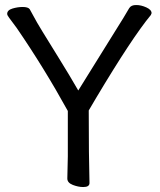

<svg xmlns="http://www.w3.org/2000/svg" viewBox="-20 -735 641 770"><path d="M314 15.1Q293.9 15.1 272 6.6Q250 -2 250 -19L252 -107.9V-290Q156.7 -462.9 46.9 -623Q25.9 -651.9 17.3 -662.8Q8.8 -673.8 8.8 -679.2Q8.8 -694.3 29.8 -700.7Q50.8 -707 70.8 -707Q92.8 -707 99.1 -698.2Q106.9 -685.1 116 -667.5Q125 -649.9 149.4 -609.9Q173.8 -569.8 216.3 -501.5Q258.8 -433.1 293.9 -372.1Q377.9 -508.3 431.4 -593.3Q484.9 -678.2 498 -702.1Q505.9 -715.3 526.9 -714.8Q545.9 -714.8 566.9 -705.3Q587.9 -695.8 587.9 -682.1L585 -674.8Q509.8 -584 365.2 -341.8L335.9 -292Q335.9 -106.9 338.9 -1Q338.9 15.1 314 15.1Z"/></svg>

Font: LXGW WenKai Screen R
Style: Regular
Weight: 400
Designer: Fontworks Inc.
Version: Version 1.235;May 31, 2022